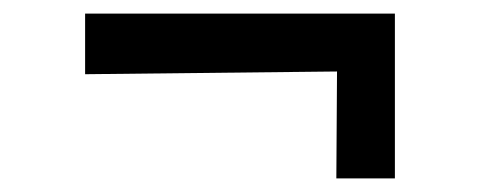

<svg xmlns="http://www.w3.org/2000/svg" viewBox="-20 -328 740 282"><path d="M475 -223 105 -219V-308H560V-66H474Z"/></svg>

Font: Andada Pro
Style: Bold
Weight: 700
Designer: Carolina Giovagnoli
Foundry: Huerta Tipografica
Version: Version 3.005; ttfautohint (v1.8.4)